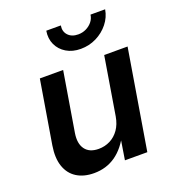

<svg xmlns="http://www.w3.org/2000/svg" viewBox="-138 -862 880 976"><g transform="rotate(-20 302.0 -374.0)"><path d="M205.1 7.8Q149.9 7.8 111.8 -16.1Q73.7 -40 57.9 -85.9Q42 -131.8 52.7 -197.8L109.4 -539.1H235.4L182.1 -217.3Q173.3 -162.1 196.3 -131.1Q219.2 -100.1 269 -100.1Q302.2 -100.1 330.8 -114.5Q359.4 -128.9 379.2 -157Q398.9 -185.1 405.8 -225.6L457.5 -539.1H584L494.6 0H373.5L395 -134.3H407.7Q373 -63.5 322.3 -27.8Q271.5 7.8 205.1 7.8ZM357.4 -608.9Q312.5 -608.9 279.8 -628.7Q247.1 -648.4 231.7 -681.6Q216.3 -714.8 223.1 -755.9H301.8Q296.4 -724.1 315.7 -703.4Q335 -682.6 370.1 -682.6Q393.1 -682.6 412.8 -692.1Q432.6 -701.7 446 -718Q459.5 -734.4 462.4 -755.9H541.5Q534.7 -714.8 508.1 -681.4Q481.4 -647.9 442.1 -628.4Q402.8 -608.9 357.4 -608.9Z"/></g></svg>

Font: Inter 18pt SemiBold
Style: Italic
Weight: 600
Italic angle: -9.3988°
Designer: Rasmus Andersson
Foundry: rsms
Version: Version 4.001;git-66647c0bb